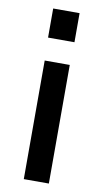

<svg xmlns="http://www.w3.org/2000/svg" viewBox="-87 -804 454 845"><g transform="rotate(10 140.0 -381.0)"><path d="M83 -530V0H195V-530ZM80 -762V-632H198V-762Z"/></g></svg>

Font: Cheyenne Sans Medium
Style: Regular
Weight: 500
Designer: The Public Sans project authors (U.S. Web Design System), Libre Franklin designed by Pablo Impallari and Rodrigo Fuenzal
Foundry: The Cheyenne Sans Project Authors
Version: Version 2.007